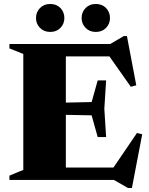

<svg xmlns="http://www.w3.org/2000/svg" viewBox="-20 -907 750 968"><path d="M515 -501.5 506 -358.5 515 -216H472.5L442 -325.5L232.5 -329.5V-388L442 -392.5L472.5 -501.5ZM667 -477 639.5 -469.5 511 -652 571.5 -622.5H203.5V-685H535.5L604 -725H620ZM534.5 -36.5 670.5 -236.5 697 -230 645 41H625.5L554 0H203.5V-62.5H583ZM27.5 0V-21.5L97.5 -50.5V-635L27.5 -663V-685H312V0ZM233.5 -746Q201.5 -746 181.5 -766.5Q161.5 -787 161.5 -816Q161.5 -846 181.5 -866.5Q201.5 -887 233.5 -887Q265 -887 284.8 -866.5Q304.5 -846 304.5 -816Q304.5 -787 284.8 -766.5Q265 -746 233.5 -746ZM463 -746Q431.5 -746 411.5 -766.5Q391.5 -787 391.5 -816Q391.5 -846 411.5 -866.5Q431.5 -887 463 -887Q495 -887 514.8 -866.5Q534.5 -846 534.5 -816Q534.5 -787 514.8 -766.5Q495 -746 463 -746Z"/></svg>

Font: Newsreader 36pt ExtraBold
Style: Regular
Weight: 800
Designer: Hugues Gentile
Foundry: Production Type
Version: Version 1.003